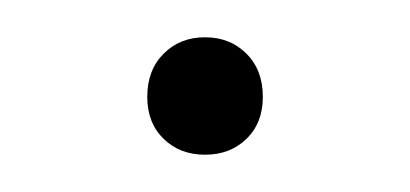

<svg xmlns="http://www.w3.org/2000/svg" viewBox="-20 -78 220 103"><path d="M90 5Q76.5 5 67.8 -3.5Q59 -12 59 -26Q59 -40.5 67.8 -49.2Q76.5 -58 90 -58Q103.5 -58 112.2 -49.2Q121 -40.5 121 -26Q121 -12 112.2 -3.5Q103.5 5 90 5Z"/></svg>

Font: Encode Sans Cnd Th
Style: Regular
Weight: 100
Width: 3
Designer: Multiple Designers
Foundry: Impallari Type
Version: Version 3.002; ttfautohint (v1.8.3) -l 8 -r 50 -G 200 -x 14 